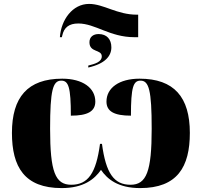

<svg xmlns="http://www.w3.org/2000/svg" viewBox="-20 -951 1031 981"><path d="M286 -761H296L298 -769C307 -811 333 -831 380 -831C467 -831 541 -761 666 -761H686V-876H679C577 -876 510 -931 435 -931C350 -931 292 -849 286 -761ZM431 -616V-606C516 -625 549 -664 549 -709C549 -750 526 -777 484 -777C457 -777 437 -763 437 -735C437 -681 500 -700 500 -663C500 -635 467 -625 431 -616ZM295 10C408 10 463 -36 496 -83C528 -36 583 10 696 10C886 10 950 -98 950 -272C950 -454 870 -549 693 -549C589 -549 524 -502 524 -432C524 -382 563 -360 649 -360C649 -506 661 -539 698 -539C741 -539 755 -490 755 -293C755 -76 729 -7 647 -7C562 -7 521 -66 501 -216H491C471 -66 430 -7 344 -7C262 -7 236 -74 236 -293C236 -490 250 -539 293 -539C330 -539 342 -506 342 -360C428 -360 467 -382 467 -432C467 -502 402 -549 298 -549C121 -549 41 -454 41 -272C41 -98 105 10 295 10Z"/></svg>

Font: Noto Serif Display Black
Style: Regular
Weight: 900
Designer: Monotype Design Team
Foundry: Monotype Imaging Inc.
Version: Version 2.009